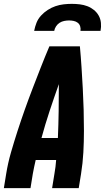

<svg xmlns="http://www.w3.org/2000/svg" viewBox="-20 -975 544 995"><path d="M0 0 12 -74Q21 -130 37 -185.5Q53 -241 71 -296.5Q89 -352 108.5 -407Q128 -462 149 -516.5Q170 -571 191.5 -626Q213 -681 236 -735H394Q399 -681 402.5 -626Q406 -571 409 -516.5Q412 -462 413.5 -407Q415 -352 415 -296.5Q415 -241 412 -185.5Q409 -130 400 -74L388 0H250L262 -74Q265 -92 267.5 -110Q270 -128 271 -146H165Q161 -128 157 -110Q153 -92 150 -74L138 0ZM195 -260H280Q283 -330 284 -399.5Q285 -469 285 -539Q260 -469 237 -399.5Q214 -330 195 -260ZM157 -815Q161 -836 169 -856.5Q177 -877 192.5 -894Q208 -911 227.5 -923.5Q247 -936 267.5 -943Q288 -950 309.5 -952.5Q331 -955 352 -955Q373 -955 393.5 -952.5Q414 -950 432.5 -943Q451 -936 466.5 -923.5Q482 -911 491.5 -894Q501 -877 503 -856.5Q505 -836 501 -815H397Q399 -827 395.5 -838.5Q392 -850 383 -857Q374 -864 362 -866.5Q350 -869 338 -869Q326 -869 313 -866.5Q300 -864 289 -857Q278 -850 270.5 -838.5Q263 -827 261 -815Z"/></svg>

Font: Iosevka Term Curly Hv Obl
Style: Regular
Weight: 900
Italic angle: -9°
Designer: Belleve Invis
Foundry: Belleve Invis
Version: Version 32.3.0